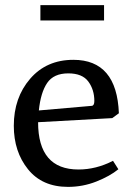

<svg xmlns="http://www.w3.org/2000/svg" viewBox="-20 -722 518 751"><path d="M34 -230Q34 -340 98 -414Q162 -488 267 -488Q437 -488 445 -279L419 -260L129 -244Q129 -59 287 -59Q356 -59 422 -93L443 -60Q410 -33 357 -12Q304 9 246 9Q145 9 89.5 -60Q34 -129 34 -230ZM132 -290 339 -308Q349 -309 349 -327Q349 -371 325.5 -403Q302 -435 247 -435Q190 -435 164.5 -397.5Q139 -360 132 -290ZM138 -642V-702H387V-642Z"/></svg>

Font: Poly
Style: Regular
Weight: 400
Designer: Jos Nicols Silva Schwarzenberg
Foundry: Jose Nicolas Silva Schwarzenberg
Version: Version 1.001